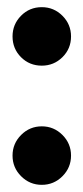

<svg xmlns="http://www.w3.org/2000/svg" viewBox="-20 -508 233 536"><path d="M96.7 -324.7Q62.3 -324.7 38.7 -348.3Q15 -372 15 -406.3Q15 -440 38.7 -464Q62.3 -488 96.7 -488Q130.3 -488 154.3 -464Q178.3 -440 178.3 -406.3Q178.3 -372 154.3 -348.3Q130.3 -324.7 96.7 -324.7ZM96.7 8Q63 8 39 -16Q15 -40 15 -73.7Q15 -107.3 39 -131.3Q63 -155.3 96.7 -155.3Q130.3 -155.3 154.3 -131.3Q178.3 -107.3 178.3 -73.7Q178.3 -40 154.3 -16Q130.3 8 96.7 8Z"/></svg>

Font: Epunda Slab Light
Style: Regular
Weight: 300
Designer: Simon Atzbach
Foundry: typofactur
Version: Version 1.102